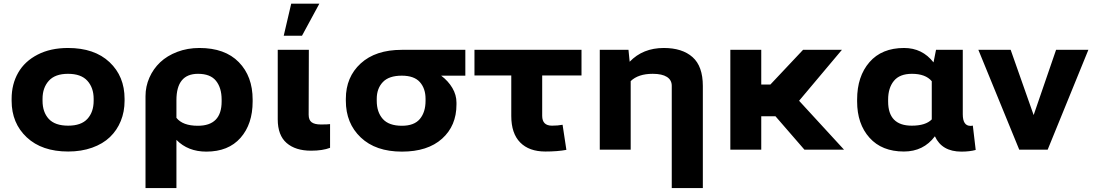

<svg xmlns="http://www.w3.org/2000/svg" viewBox="-20 -792 5791 1016"><path d="M41.5 -258.8V-269Q41.5 -346.7 76.2 -407.2Q110.8 -467.8 179 -502.9Q247.1 -538.1 339.8 -538.1Q480 -538.1 559.6 -463.1Q639.2 -388.2 639.2 -269V-258.8Q639.2 -200.7 619.1 -151.6Q599.1 -102.5 561.8 -66.7Q524.4 -30.8 467.5 -10.5Q410.6 9.8 340.8 9.8Q201.7 9.8 121.6 -65.2Q41.5 -140.1 41.5 -258.8ZM205.1 -269V-258.8Q205.1 -198.7 238 -162.8Q271 -127 340.8 -127Q409.7 -127 442.6 -163.1Q475.6 -199.2 475.6 -258.8V-269Q475.6 -327.6 442.4 -364.5Q409.2 -401.4 339.8 -401.4Q271.5 -401.4 238.3 -364.5Q205.1 -327.6 205.1 -269Z M913.6 203.1H750V-283.2Q750 -334.5 770.5 -381.1Q791 -427.7 827.6 -462.4Q864.3 -497.1 918.2 -517.6Q972.2 -538.1 1035.2 -538.1Q1170.4 -538.1 1243.7 -463.1Q1316.9 -388.2 1316.9 -265.1V-254.9Q1316.9 -135.3 1252.7 -62.5Q1188.5 10.3 1071.8 10.3Q974.6 10.3 913.6 -51.8ZM913.6 -262.2V-168.5Q946.8 -126.5 1026.9 -126.5Q1152.8 -126.5 1152.8 -254.9V-265.1Q1152.8 -327.1 1123 -364.3Q1093.3 -401.4 1027.8 -401.4Q913.6 -401.4 913.6 -262.2Z M1449.7 -528.3H1614.3L1613.3 -185.1Q1613.3 -156.7 1629.2 -145Q1645 -133.3 1677.7 -133.3Q1715.3 -133.3 1726.6 -135.3V-9.8Q1687 5.4 1626 5.4Q1543.5 5.4 1496.6 -35.4Q1449.7 -76.2 1449.7 -160.6ZM1481.4 -603 1521 -772.5H1669.9L1578.1 -603Z M1810.1 -258.8V-269Q1810.1 -384.3 1888.7 -456.3Q1967.3 -528.3 2106 -528.3H2442.4V-391.6H2314.5Q2352.1 -363.3 2373.8 -326.4Q2395.5 -289.6 2395.5 -249V-238.8Q2395.5 -126.5 2319.3 -58.1Q2243.2 10.3 2106.9 10.3Q1967.8 10.3 1888.9 -64.7Q1810.1 -139.6 1810.1 -258.8ZM2106 -391.6Q2038.1 -391.6 2005.9 -357.7Q1973.6 -323.7 1973.6 -269V-258.8Q1973.6 -198.7 2005.6 -162.6Q2037.6 -126.5 2106.9 -126.5Q2171.9 -126.5 2201.9 -162.6Q2231.9 -198.7 2231.9 -258.8V-269Q2231.9 -323.7 2201.7 -357.7Q2171.4 -391.6 2106 -391.6Z M2490.7 -392.6V-528.3H3057.1V-392.6H2849.1V-179.2Q2849.1 -127 2900.9 -127Q2932.6 -127 2957 -131.8L2977.1 1Q2930.7 9.8 2865.7 9.8Q2779.8 9.8 2732.7 -38.1Q2685.5 -85.9 2685.5 -178.2V-392.6Z M3153.8 0V-528.3H3305.7L3312 -465.3Q3381.8 -538.1 3492.7 -538.1Q3590.3 -538.1 3644.8 -489.7Q3699.2 -441.4 3699.2 -336.9V203.1H3534.7V-337.9Q3534.7 -368.7 3509 -385Q3483.4 -401.4 3434.1 -401.4Q3357.4 -401.4 3317.4 -362.8V0Z M3844.7 0V-528.3H4008.3V-344.7H4056.6L4229.5 -528.3H4435.1L4208.5 -258.8L4446.3 0H4236.8L4083.5 -176.8H4008.3V0Z M4515.6 -254.9V-265.1Q4515.6 -387.7 4580.8 -462.9Q4646 -538.1 4764.2 -538.1Q4860.4 -538.1 4919.9 -461.9L4933.1 -528.3H5074.7V-187.5Q5074.7 -126 5115.2 -126Q5124.5 -126 5127.9 -127.4L5143.1 1.5Q5110.8 10.3 5067.4 10.3Q4964.4 10.3 4927.2 -70.8Q4866.7 9.8 4763.2 9.8Q4646.5 9.8 4581.1 -63.2Q4515.6 -136.2 4515.6 -254.9ZM4679.7 -265.1V-254.9Q4679.7 -127 4804.7 -127Q4878.4 -127 4910.6 -160.2V-362.3Q4877.4 -401.4 4805.7 -401.4Q4740.7 -401.4 4710.2 -364Q4679.7 -326.7 4679.7 -265.1Z M5373.5 0 5157.2 -528.3H5328.1L5449.7 -183.1L5568.4 -528.3H5739.3L5523.9 0Z"/></svg>

Font: Bert Sans Black
Style: Regular
Weight: 900
Designer: Christian Robertson, Adam Twardoch, & Cristiano Sobral
Foundry: Google
Version: Version 12.135;January 10, 2020;FontCreator 12.0.0.2547 64-b